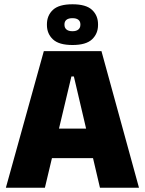

<svg xmlns="http://www.w3.org/2000/svg" viewBox="-20 -878 678 898"><path d="M190 0H7.5L185 -639H454.5L630 0H447.5L325.5 -520.5H314ZM461.5 -138.5H175V-276.5H461.5ZM199.5 -761V-764.5Q199.5 -805.5 227.5 -831.8Q255.5 -858 319 -858Q382.5 -858 410.5 -831.8Q438.5 -805.5 438.5 -764.5V-761Q438.5 -720.5 410.5 -694Q382.5 -667.5 319 -667.5Q255.5 -667.5 227.5 -694Q199.5 -720.5 199.5 -761ZM281.5 -764V-762Q281.5 -748 291 -740Q300.5 -732 319 -732Q337 -732 346.5 -740Q356 -748 356 -762V-764Q356 -778 346.5 -785.5Q337 -793 319 -793Q300.5 -793 291 -785.5Q281.5 -778 281.5 -764Z"/></svg>

Font: Anek Devanagari ExtraBold
Style: Regular
Weight: 800
Designer: Kailash Malviya (Devanagari) & Yesha Goshar (Latin)
Foundry: Ek Type
Version: Version 1.003